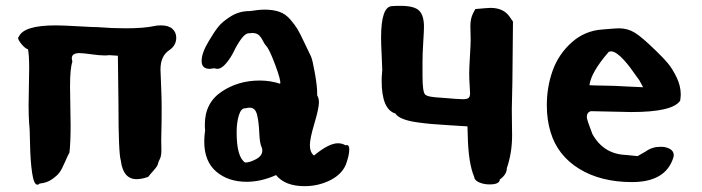

<svg xmlns="http://www.w3.org/2000/svg" viewBox="-20 -630 2405 658"><path d="M42 -500Q42 -503 44 -503Q60 -543 170 -543Q196 -543 247 -540Q298 -537 314 -537Q364 -533 410 -533Q474 -533 510 -541Q518 -543 532 -543Q558 -543 571 -531Q584 -519 584 -501Q584 -474 560 -458Q530 -438 530 -392Q530 -382 532 -339Q534 -296 534 -262Q534 -201 533 -174Q532 -147 533 -122Q534 -97 528 -85.5Q522 -74 521 -67.5Q520 -61 507 -46.5Q494 -32 488 -24Q466 -16 448 -16Q402 -16 394 -80Q386 -105 386 -272L384 -439L354 -441Q348 -440 338 -440Q322 -440 293 -444Q264 -448 252 -448Q226 -448 226 -430Q226 -428 228 -418Q220 -396 220 -333Q220 -314 221 -268.5Q222 -223 222 -200Q222 -142 218 -107Q214 -101 203 -75.5Q192 -50 184 -39Q176 -28 158 -15.5Q140 -3 116 -1Q112 3 108 3Q96 3 90 -38Q84 -79 83 -136Q82 -193 80 -205Q78 -232 78 -270Q78 -290 79 -333Q80 -376 80 -395Q80 -441 76 -461Q66 -464 54 -478.5Q42 -493 42 -500Z M671 -421Q671 -449 696 -490Q713 -519 727.5 -537.5Q742 -556 771 -574Q800 -592 834 -592H836Q868 -597 886 -597Q916 -597 937.5 -589.5Q959 -582 975.5 -562.5Q992 -543 1000 -529.5Q1008 -516 1023.5 -483Q1039 -450 1046 -436Q1051 -425 1059 -380Q1067 -335 1067 -311V-303Q1073 -294 1073 -279Q1073 -259 1057.5 -207Q1042 -155 1042 -133Q1042 -108 1056 -97Q1107 -139 1138 -139Q1153 -139 1164 -132Q1165 -132 1166 -132.5Q1167 -133 1168 -133Q1177 -133 1177 -118Q1177 -98 1165 -65Q1150 -31 1110 -11.5Q1070 8 1024 8Q957 8 926 -30Q875 -7 825 -7Q762 -7 721 -42Q680 -77 680 -145Q680 -163 683 -184Q682 -190 682 -203Q682 -277 739 -315.5Q796 -354 870 -354Q907 -354 940 -343Q944 -352 923.5 -407Q903 -462 892 -473Q887 -478 880.5 -491Q874 -504 866 -510.5Q858 -517 844 -517Q843 -517 840 -516.5Q837 -516 835 -516H833Q821 -516 807 -497Q793 -478 782 -455Q771 -432 755 -413Q739 -394 724 -394Q722 -394 714 -396Q702 -394 699 -394Q671 -394 671 -421ZM791 -176Q791 -92 820 -73H821Q836 -73 857.5 -84.5Q879 -96 879 -114Q879 -121 876 -127Q870 -140 868.5 -176Q867 -212 861 -236.5Q855 -261 836 -261Q828 -261 823 -259H820Q806 -259 798.5 -234.5Q791 -210 791 -176Z M1286 -501Q1286 -607 1323 -609Q1334 -610 1352 -610Q1400 -610 1416.5 -593.5Q1433 -577 1433 -538Q1433 -525 1430.5 -485.5Q1428 -446 1428 -420V-369Q1428 -315 1437 -306Q1446 -297 1494 -295Q1552 -290 1566 -290Q1581 -290 1586 -294.5Q1591 -299 1591 -311Q1591 -316 1589.5 -338Q1588 -360 1588 -379Q1588 -395 1590.5 -437Q1593 -479 1593 -492Q1593 -503 1592.5 -518.5Q1592 -534 1592 -540Q1592 -566 1601 -584L1609 -599L1644 -602Q1647 -602 1653 -602.5Q1659 -603 1661 -603Q1706 -603 1727 -572L1738 -556L1736 -350Q1734 -276 1734 -257Q1734 -236 1734.5 -206Q1735 -176 1735 -166Q1735 -106 1717 -54Q1717 -32 1693 -15Q1692 2 1658 2Q1638 2 1622 -5Q1606 -12 1605 -24Q1585 -71 1583 -166L1582 -197L1564 -198Q1550 -199 1517 -201Q1484 -203 1460 -205Q1436 -207 1408 -211Q1380 -215 1361 -222.5Q1342 -230 1335 -241Q1288 -255 1288 -353Q1288 -369 1289 -375Q1289 -377 1289.5 -382.5Q1290 -388 1290 -391Q1290 -403 1288 -441Q1286 -479 1286 -501Z M1854 -269Q1854 -332 1874 -388Q1894 -444 1939 -484.5Q1984 -525 2045 -529Q2091 -533 2101 -533Q2131 -533 2155.5 -518Q2180 -503 2228 -456Q2254 -431 2269 -413Q2284 -395 2298.5 -365.5Q2313 -336 2313 -306Q2313 -299 2311 -285Q2285 -246 2144 -246Q2131 -246 2005 -249Q1991 -245 1991 -229Q1991 -220 2010 -171Q2048 -102 2125 -99L2165 -95L2193 -111Q2215 -127 2244 -127Q2263 -127 2276 -119.5Q2289 -112 2289 -98Q2289 -94 2287 -88Q2260 -6 2146 -6Q2039 -6 1965 -51.5Q1891 -97 1867 -177Q1854 -219 1854 -269ZM2000 -338Q2015 -337 2053.5 -336.5Q2092 -336 2120 -334L2184 -331L2171 -355Q2169 -357 2159 -371.5Q2149 -386 2140 -398Q2131 -410 2118.5 -424Q2106 -438 2094.5 -446Q2083 -454 2074 -454Q2070 -454 2066 -452Q2006 -383 2000 -338Z"/></svg>

Font: NaniFont Regular
Style: Regular
Weight: 400
Designer: Nanigashitei
Version: Version 1.036